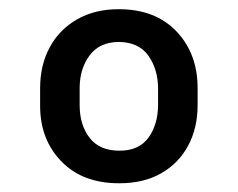

<svg xmlns="http://www.w3.org/2000/svg" viewBox="-20 -742 525 424"><path d="M68.6 -509.8V-547.3Q68.6 -598.3 89.8 -637.5Q111 -676.8 150.1 -699.2Q189.3 -721.7 242.2 -721.7Q323.1 -721.7 369.8 -672.6Q416.4 -623.5 416.4 -547.3V-509.8Q416.4 -459.5 395.6 -420.5Q374.7 -381.5 336.1 -359.4Q297.5 -337.3 243.8 -337.3Q162.5 -337 115.3 -385.8Q68.1 -434.6 68.6 -509.8ZM155.9 -547.3V-509.8Q155.9 -466.3 177.8 -437.7Q199.8 -409.2 243.8 -409.2Q286.6 -409.2 307.6 -437.7Q328.6 -466.3 329.1 -509.8V-547.3Q328.6 -589.9 307.4 -619.4Q286.1 -648.9 242.2 -649.4Q199.5 -648.9 177.7 -619.4Q155.9 -589.9 155.9 -547.3Z"/></svg>

Font: Inter V
Style: 
Weight: 400
Designer: Rasmus Andersson
Foundry: rsms
Version: Version 4.000;git-a3f224843